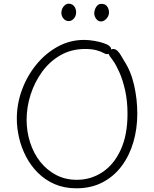

<svg xmlns="http://www.w3.org/2000/svg" viewBox="-20 -999 831 1039"><path d="M545 -764Q563 -758 572.5 -749.5Q582 -741 582 -728Q582 -723 579.5 -718Q577 -713 572 -709.5Q567 -706 559.5 -706Q552 -706 541 -712Q528 -720 502.5 -727Q477 -734 441 -734Q366 -734 307 -700Q248 -666 207.5 -610Q167 -554 145.5 -486.5Q124 -419 124 -351Q124 -287 143 -228Q162 -169 197.5 -124Q233 -79 283 -52.5Q333 -26 396 -26Q472 -26 534.5 -67.5Q597 -109 633.5 -189Q670 -269 670 -383Q670 -453 657 -510.5Q644 -568 625.5 -609Q607 -650 591 -672Q579 -689 573.5 -696Q568 -703 568 -711Q568 -715 570 -719Q572 -723 575.5 -726.5Q579 -730 584 -732Q589 -734 594 -734Q607 -733 617.5 -722Q628 -711 636 -696.5Q644 -682 651 -671Q689 -613 706 -537Q723 -461 723 -384Q723 -302 701.5 -229Q680 -156 638 -100Q596 -44 534.5 -12Q473 20 393 20Q328 20 276 -2.5Q224 -25 185.5 -63.5Q147 -102 121.5 -150.5Q96 -199 83.5 -252.5Q71 -306 71 -357Q71 -437 99 -513Q127 -589 177 -650Q227 -711 293 -747Q359 -783 435 -783Q462 -783 493 -777.5Q524 -772 545 -764ZM351 -885Q335 -885 323.5 -898.5Q312 -912 312 -930Q312 -941 317 -952.5Q322 -964 331.5 -971.5Q341 -979 352 -979Q370 -979 381 -965.5Q392 -952 392 -932Q392 -919 386.5 -908.5Q381 -898 372 -891.5Q363 -885 351 -885ZM526 -883Q511 -883 500.5 -897Q490 -911 490 -928Q490 -938 494.5 -950Q499 -962 507.5 -970Q516 -978 528 -978Q546 -978 554.5 -970Q563 -962 566.5 -951.5Q570 -941 570 -932Q570 -920 564 -909Q558 -898 548 -890.5Q538 -883 526 -883Z"/></svg>

Font: Playpen Sans ExtraLight
Style: Regular
Weight: 250
Designer: Laura Meseguer, Veronika Burian, José Scaglione
Foundry: TypeTogether
Version: Version 1.001